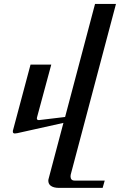

<svg xmlns="http://www.w3.org/2000/svg" viewBox="-20 -647 593 949"><path d="M553.2 -627.4 329.6 215.8Q328.6 221.2 328.6 224.6Q328.6 234.4 333.5 240Q338.4 245.6 349.6 245.6H497.6L487.3 281.7H272Q244.1 281.7 230 270.5Q219.2 261.7 218.8 246.6Q218.8 240.7 220.7 234.9L293.5 -39.6L65.4 11.2Q58.1 12.7 53.7 12.7Q43.5 12.7 43.5 3.9Q43 -1 45.4 -7.3L130.9 -327.6H233.4L163.1 -67.4Q162.1 -63 162.1 -61.5Q162.6 -51.8 175.3 -53.7L301.8 -68.8L449.7 -627.4Z"/></svg>

Font: Arian Grqi
Style: Regular
Weight: 400
Designer: Ruben Hakobyan (Tarumian)
Foundry: Ruben Hakobyan (Tarumian)
Version: Version 1.003